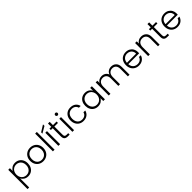

<svg xmlns="http://www.w3.org/2000/svg" viewBox="619 -3088 5665 5665"><g transform="rotate(-45 3451.5 -256.0)"><path d="M149 -426Q175 -481 231.5 -517.5Q288 -554 366 -554Q440 -554 499.5 -519.5Q559 -485 592.5 -421.5Q626 -358 626 -274Q626 -190 592.5 -126Q559 -62 499.5 -27Q440 8 366 8Q289 8 232 -28.5Q175 -65 149 -120V258H80V-546H149ZM352 -493Q296 -493 249.5 -466Q203 -439 176 -389Q149 -339 149 -273Q149 -207 176 -157Q203 -107 249.5 -80Q296 -53 352 -53Q410 -53 456 -79.5Q502 -106 528.5 -156.5Q555 -207 555 -274Q555 -342 528.5 -391.5Q502 -441 456 -467Q410 -493 352 -493Z M723 -273Q723 -358 759 -421.5Q795 -485 857 -519.5Q919 -554 996 -554Q1073 -554 1135.5 -519.5Q1198 -485 1233.5 -421.5Q1269 -358 1269 -273Q1269 -189 1233 -125Q1197 -61 1134 -26.5Q1071 8 994 8Q917 8 855.5 -26.5Q794 -61 758.5 -124.5Q723 -188 723 -273ZM1197 -273Q1197 -345 1169 -394.5Q1141 -444 1095 -468.5Q1049 -493 995 -493Q941 -493 895 -468.5Q849 -444 821.5 -394.5Q794 -345 794 -273Q794 -201 821.5 -151.5Q849 -102 894.5 -77.5Q940 -53 994 -53Q1048 -53 1094 -77.5Q1140 -102 1168.5 -151.5Q1197 -201 1197 -273Z M1467 -740V0H1397V-740Z M1696 -546V0H1626V-546ZM1753 -707 1548 -588V-642L1753 -770Z M1946 -487V-148Q1946 -98 1965 -79Q1984 -60 2032 -60H2096V0H2021Q1947 0 1911 -34.5Q1875 -69 1875 -148V-487H1799V-546H1875V-683H1946V-546H2096V-487Z M2195 -701Q2195 -723 2210 -737.5Q2225 -752 2246 -752Q2267 -752 2282 -737.5Q2297 -723 2297 -701Q2297 -679 2282 -664Q2267 -649 2246 -649Q2225 -649 2210 -664Q2195 -679 2195 -701ZM2281 -546V0H2211V-546Z M2673 -554Q2774 -554 2839.5 -504Q2905 -454 2924 -368H2849Q2835 -427 2788.5 -460.5Q2742 -494 2673 -494Q2618 -494 2574 -469Q2530 -444 2504.5 -394.5Q2479 -345 2479 -273Q2479 -201 2504.5 -151Q2530 -101 2574 -76Q2618 -51 2673 -51Q2742 -51 2788.5 -84.5Q2835 -118 2849 -178H2924Q2905 -94 2839 -43Q2773 8 2673 8Q2596 8 2536 -26.5Q2476 -61 2442 -124.5Q2408 -188 2408 -273Q2408 -358 2442 -421.5Q2476 -485 2536 -519.5Q2596 -554 2673 -554Z M3282 -554Q3360 -554 3416.5 -518Q3473 -482 3498 -426V-546H3568V0H3498V-121Q3472 -65 3415.5 -28.5Q3359 8 3281 8Q3207 8 3147.5 -27Q3088 -62 3054.5 -126Q3021 -190 3021 -274Q3021 -358 3054.5 -421.5Q3088 -485 3147.5 -519.5Q3207 -554 3282 -554ZM3295 -493Q3237 -493 3191 -467Q3145 -441 3118.5 -391.5Q3092 -342 3092 -274Q3092 -207 3118.5 -156.5Q3145 -106 3191 -79.5Q3237 -53 3295 -53Q3351 -53 3397.5 -80Q3444 -107 3471 -157Q3498 -207 3498 -273Q3498 -339 3471 -389Q3444 -439 3397.5 -466Q3351 -493 3295 -493Z M4595 -320V0H4526V-312Q4526 -401 4483 -448Q4440 -495 4366 -495Q4289 -495 4243 -444Q4197 -393 4197 -296V0H4128V-312Q4128 -401 4085 -448Q4042 -495 3967 -495Q3890 -495 3844 -444Q3798 -393 3798 -296V0H3728V-546H3798V-452Q3824 -503 3872 -529.5Q3920 -556 3979 -556Q4050 -556 4103.5 -522Q4157 -488 4181 -422Q4203 -487 4256.5 -521.5Q4310 -556 4378 -556Q4474 -556 4534.5 -495.5Q4595 -435 4595 -320Z M5242 -246H4789Q4792 -184 4819 -140Q4846 -96 4890 -73.5Q4934 -51 4986 -51Q5054 -51 5100.5 -84Q5147 -117 5162 -173H5236Q5216 -93 5150.5 -42.5Q5085 8 4986 8Q4909 8 4848 -26.5Q4787 -61 4752.5 -124.5Q4718 -188 4718 -273Q4718 -358 4752 -422Q4786 -486 4847 -520Q4908 -554 4986 -554Q5064 -554 5122.5 -520Q5181 -486 5212.5 -428.5Q5244 -371 5244 -301Q5244 -265 5242 -246ZM5173 -303Q5174 -364 5148.5 -407Q5123 -450 5079 -472Q5035 -494 4983 -494Q4905 -494 4850 -444Q4795 -394 4789 -303Z M5850 -320V0H5781V-312Q5781 -401 5736.5 -448Q5692 -495 5615 -495Q5536 -495 5489 -445Q5442 -395 5442 -298V0H5372V-546H5442V-453Q5468 -503 5517 -529.5Q5566 -556 5628 -556Q5726 -556 5788 -495.5Q5850 -435 5850 -320Z M6096 -487V-148Q6096 -98 6115 -79Q6134 -60 6182 -60H6246V0H6171Q6097 0 6061 -34.5Q6025 -69 6025 -148V-487H5949V-546H6025V-683H6096V-546H6246V-487Z M6853 -246H6400Q6403 -184 6430 -140Q6457 -96 6501 -73.5Q6545 -51 6597 -51Q6665 -51 6711.5 -84Q6758 -117 6773 -173H6847Q6827 -93 6761.5 -42.5Q6696 8 6597 8Q6520 8 6459 -26.5Q6398 -61 6363.5 -124.5Q6329 -188 6329 -273Q6329 -358 6363 -422Q6397 -486 6458 -520Q6519 -554 6597 -554Q6675 -554 6733.5 -520Q6792 -486 6823.5 -428.5Q6855 -371 6855 -301Q6855 -265 6853 -246ZM6784 -303Q6785 -364 6759.5 -407Q6734 -450 6690 -472Q6646 -494 6594 -494Q6516 -494 6461 -444Q6406 -394 6400 -303Z"/></g></svg>

Font: Poppins-tnum Light
Style: Regular
Weight: 300
Designer: Ninad Kale (Devanagari), Jonny Pinhorn (Latin)
Foundry: Indian Type Foundry
Version: Version 4.004